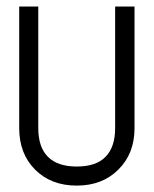

<svg xmlns="http://www.w3.org/2000/svg" viewBox="-20 -580 480 600"><path d="M99.6 -559.6Q99.6 -464.8 99.6 -179.7Q99.6 -120.1 129.9 -89.8Q160.2 -59.6 219.7 -59.6Q280.3 -59.6 309.6 -89.8Q339.8 -120.1 339.8 -179.7Q339.8 -306.6 339.8 -559.6Q355.5 -559.6 400.4 -559.6Q400.4 -464.8 400.4 -179.7Q400.4 -99.6 349.6 -49.8Q299.8 0 219.7 0Q139.6 0 89.8 -49.8Q40 -99.6 40 -179.7Q40 -306.6 40 -559.6Q54.7 -559.6 99.6 -559.6Z"/></svg>

Font: Moonwalk
Style: Regular
Weight: 400
Designer: BarCoded
Foundry: BarCoded
Version: Version 1.0